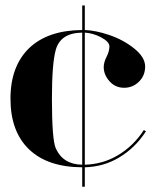

<svg xmlns="http://www.w3.org/2000/svg" viewBox="-20 -665 589 724"><path d="M290 -644.5H299.8V-551.8Q340.3 -550.3 390.1 -533.7Q444.3 -515.6 485.8 -482.4Q527.3 -449.2 527.3 -414.1Q527.3 -379.9 503.9 -356.9Q480.5 -334 448.2 -334Q415 -334 393.1 -358.4Q371.1 -382.8 371.1 -412.1Q371.1 -429.7 381.8 -450.7Q392.6 -471.7 392.6 -490.2Q392.6 -507.8 359.9 -524.9Q330.6 -540 299.8 -542V-43.9Q367.7 -45.9 423.8 -79.1Q483.4 -114.3 522.5 -174.8L530.3 -169.9Q490.2 -107.4 428.7 -70.8Q370.6 -36.1 299.8 -34.2V39.1H290V-34.2Q159.7 -34.7 89.8 -101.6Q19.5 -168.9 19.5 -293Q19.5 -416 90.8 -484.4Q161.1 -550.8 290 -551.8ZM290 -43.9V-542Q208.5 -541 190.4 -477.5Q175.8 -425.8 175.8 -293Q175.8 -138.2 190.4 -105.5Q217.8 -44.9 290 -43.9Z"/></svg>

Font: spinwerad
Style: Bold
Weight: 700
Width: 7
Version: Version 0.3